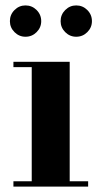

<svg xmlns="http://www.w3.org/2000/svg" viewBox="-20 -688 370 708"><path d="M237 -460V-19.5H305V0H29.5V-19.5H97V-440.5H29.5V-460ZM261 -552.5Q237.5 -552.5 220.5 -569.5Q203.5 -586.5 203.5 -610Q203.5 -634 220.5 -651Q237.5 -668 261 -668Q285 -668 302 -651Q319 -634 319 -610Q319 -586.5 302 -569.5Q285 -552.5 261 -552.5ZM74 -552.5Q50.5 -552.5 33.5 -569.5Q16.5 -586.5 16.5 -610Q16.5 -634 33.5 -651Q50.5 -668 74 -668Q98 -668 115 -651Q132 -634 132 -610Q132 -586.5 115 -569.5Q98 -552.5 74 -552.5Z"/></svg>

Font: Bodoni Moda SC 11pt
Style: Bold
Weight: 700
Version: Version 2.005